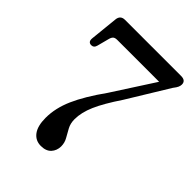

<svg xmlns="http://www.w3.org/2000/svg" viewBox="-205 -803 918 918"><g transform="rotate(45 253.5 -344.5)"><path d="M307 -56Q306.5 -27.5 288.8 -8.2Q271 11 236.5 11Q200 11 178.8 -17.2Q157.5 -45.5 157.5 -100.5Q157.5 -166 187.8 -234.8Q218 -303.5 283 -394.5L419.5 -606H136.5Q121.5 -606 114.8 -599.8Q108 -593.5 104.5 -579.5L89 -520.5Q84 -500 66 -500Q44 -500.5 46.5 -527L61 -668.5Q64 -700 95 -700H474Q506 -700 506 -673.5Q506 -665 502 -655.8Q498 -646.5 486.5 -632L359 -423.5Q306 -344.5 283 -291.8Q260 -239 260 -193.5Q260 -165 271.8 -143.2Q283.5 -121.5 295.2 -101.2Q307 -81 307 -56Z"/></g></svg>

Font: Fraunces 72pt S050
Style: Regular
Weight: 400
Version: Version 1.000; ttfautohint (v1.8.3)